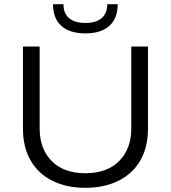

<svg xmlns="http://www.w3.org/2000/svg" viewBox="-20 -890 819 920"><path d="M389 10Q299 10 231.5 -23.5Q164 -57 127 -120.5Q90 -184 90 -273V-667H170V-274Q170 -177 227.5 -118.5Q285 -60 389 -60Q493 -60 551 -118.5Q609 -177 609 -274V-667H689V-273Q689 -184 652 -120.5Q615 -57 547 -23.5Q479 10 389 10ZM389 -730Q314 -730 274 -766Q234 -802 234 -870H284Q284 -826 311 -803Q338 -780 389 -780Q440 -780 467 -803Q494 -826 494 -870H544Q544 -802 504 -766Q464 -730 389 -730Z"/></svg>

Font: Madhuban Light
Style: Regular
Weight: 300
Designer: jaikishan Patel
Foundry: MagicType
Version: Version 1.000